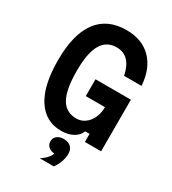

<svg xmlns="http://www.w3.org/2000/svg" viewBox="-249 -948 1197 1334"><g transform="rotate(30 350.0 -281.5)"><path d="M319 16Q194 16 125 -90.5Q56 -197 56 -400Q56 -607 134.5 -712.5Q213 -818 366 -818Q491 -818 565 -743Q639 -668 648 -534H508Q494 -605 458.5 -642.5Q423 -680 366 -680Q285 -680 245.5 -611.5Q206 -543 206 -400Q206 -251 245 -181Q284 -111 368 -111Q406 -111 436.5 -133Q467 -155 484.5 -193.5Q502 -232 502 -279H348V-414H632V0H502V-65H467Q452 -26 412.5 -5Q373 16 319 16ZM287 255Q316 236 335 215Q354 194 358 176Q328 174 310 157.5Q292 141 292 116Q292 88 312.5 71.5Q333 55 366 55Q366 55 367 55Q368 55 368 55Q404 56 424 75.5Q444 95 444 130Q444 161 432 194.5Q420 228 400 255Z"/></g></svg>

Font: Martian Mono SemiBold
Style: Regular
Weight: 600
Monospace: yes
Designer: Roman Shamin
Foundry: Evil Martians
Version: Version 1.000; ttfautohint (v1.8.4.7-5d5b)